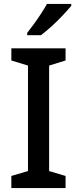

<svg xmlns="http://www.w3.org/2000/svg" viewBox="-20 -961 394 981"><path d="M315 0H38V-62L123 -87V-626L38 -652V-714H315V-652L231 -626V-87L315 -62ZM344 -931Q329 -913 302 -884Q275 -855 244 -827Q213 -799 189 -781H119V-793Q134 -812 153 -838Q172 -864 190 -891.5Q208 -919 220 -941H344Z"/></svg>

Font: Noto Sans Kannada Medium
Style: Regular
Weight: 500
Designer: Jelle Bosma - Monotype Design Team
Foundry: Monotype Imaging Inc.
Version: Version 2.005; ttfautohint (v1.8.4.7-5d5b)